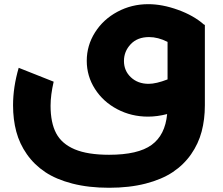

<svg xmlns="http://www.w3.org/2000/svg" viewBox="-20 -554 1058 912"><path d="M949.2 -437 953.1 -436V-54.2Q953.1 13.7 937.7 71.3Q922.4 128.9 887.7 178.7Q853 228.5 800.8 263.4Q748.5 298.3 671.6 318.1Q594.7 337.9 498 337.9Q401.4 337.9 324.2 318.1Q247.1 298.3 194.8 263.4Q142.6 228.5 107.7 178.7Q72.8 128.9 57.4 71.3Q42 13.7 42 -54.2Q42 -140.1 68.8 -231.9L234.9 -166Q220.2 -102.5 220.2 -51.8Q220.2 28.8 246.8 79.1Q273.4 129.4 335 155.3Q396.5 181.2 498 181.2Q635.7 181.2 700.2 134.3Q764.6 87.4 773.9 -12.2Q726.6 0 683.1 0Q604 0 537.1 -35.2Q470.2 -70.3 431.2 -131.3Q392.1 -192.4 392.1 -265.1Q392.1 -337.9 431.2 -399.9Q470.2 -461.9 537.6 -498Q605 -534.2 684.1 -534.2Q751 -534.2 825.4 -507.3Q899.9 -480.5 949.2 -437ZM568.8 -264.2Q568.8 -217.8 601.8 -186.8Q634.8 -155.8 686 -155.8Q721.7 -155.8 775.9 -176.8V-355Q731 -377.9 688 -377.9Q632.8 -377.9 600.8 -344Q568.8 -310.1 568.8 -264.2Z"/></svg>

Font: Montserrat-Arabic
Style: Bold
Weight: 700
Designer: Mohamed Gaber
Foundry: Kief Type Foundry
Version: Version 5.008;PS 005.008;hotconv 1.0.88;makeotf.lib2.5.64775